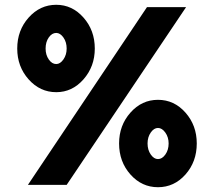

<svg xmlns="http://www.w3.org/2000/svg" viewBox="-20 -780 903 810"><path d="M217.3 -391.1Q148.9 -391.1 100.8 -445.1Q52.7 -499 52.7 -575.2Q52.7 -651.9 100.8 -705.8Q148.9 -759.8 217.3 -759.8Q284.7 -759.8 332.3 -705.8Q379.9 -651.9 379.9 -575.2Q379.9 -499.5 332.3 -445.3Q284.7 -391.1 217.3 -391.1ZM97.7 0 600.1 -750H765.1L261.2 0ZM217.3 -509.8Q233.9 -509.8 247.6 -529.3Q261.2 -548.8 261.2 -575.2Q261.2 -602.5 247.6 -621.8Q233.9 -641.1 217.3 -641.1Q199.2 -641.1 185.8 -622.1Q172.4 -603 172.4 -575.2Q172.4 -548.3 185.8 -529.1Q199.2 -509.8 217.3 -509.8ZM482.4 -174.8Q482.4 -251 530.3 -304.9Q578.1 -358.9 646.5 -358.9Q714.8 -358.9 762.5 -304.9Q810.1 -251 810.1 -174.8Q810.1 -97.7 762.5 -43.9Q714.8 9.8 646.5 9.8Q578.1 9.8 530.3 -43.9Q482.4 -97.7 482.4 -174.8ZM646.5 -108.9Q664.1 -108.9 677.7 -128.2Q691.4 -147.5 691.4 -174.8Q691.4 -201.2 677.5 -220.7Q663.6 -240.2 646.5 -240.2Q629.4 -240.2 616 -220.9Q602.5 -201.7 602.5 -174.8Q602.5 -147.5 616 -128.2Q629.4 -108.9 646.5 -108.9Z"/></svg>

Font: Now Alt
Style: Bold
Weight: 700
Designer: Alfredo Marco Pradil
Foundry: Alfredo Marco Pradil
Version: Version 1.002;PS 001.002;hotconv 1.0.88;makeotf.lib2.5.64775